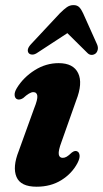

<svg xmlns="http://www.w3.org/2000/svg" viewBox="-20 -713 400 745"><path d="M223.5 -100.5Q231 -100.5 238.8 -105Q246.5 -109.5 258.5 -121Q271 -130.5 280 -125.5Q287.5 -122 288.8 -110.2Q290 -98.5 280.5 -80Q259 -39.5 218 -14Q177 11.5 122 11.5Q60 11.5 44 -26.5Q28 -64.5 52.5 -126.5L112.5 -292.5Q126.5 -327 124.8 -341.2Q123 -355.5 109 -355.5Q95 -355.5 70 -332.5Q56.5 -324 46.5 -328Q38 -331.5 36.8 -343.2Q35.5 -355 45.5 -371.5Q71 -413 114.5 -440.5Q158 -468 207.5 -468Q264.5 -468 283.2 -429.2Q302 -390.5 275.5 -323L218.5 -162Q206 -128.5 208 -114.5Q210 -100.5 223.5 -100.5ZM126.5 -509.3Q114.7 -500.8 105.1 -501.2Q95.5 -501.5 90.8 -507.5Q81.3 -522.1 102 -543.4L212.9 -662.1Q227.4 -676.5 239.2 -684.9Q251 -693.3 265.4 -693.2Q279.7 -693.1 287.7 -684.8Q295.7 -676.5 302.5 -661.4L356.7 -540.6Q361.4 -529.5 359.2 -520.1Q356.9 -510.6 351.2 -505.6Q343.8 -499.7 334.7 -500Q325.5 -500.3 317.8 -508.9L241.4 -584.4Z"/></svg>

Font: Fraunces 72pt Soft
Style: Bold Italic
Weight: 700
Italic angle: -16°
Version: Version 1.000;[b76b70a41]